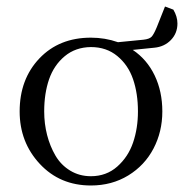

<svg xmlns="http://www.w3.org/2000/svg" viewBox="-20 -569 571 596"><path d="M41 -223.1Q41 -323.2 102.3 -387.7Q163.6 -452.1 262.2 -452.1Q306.2 -452.1 346.2 -438L425.8 -445.8Q443.8 -447.8 450.7 -455.1Q457.5 -462.4 466.8 -484.9L492.2 -548.8L518.1 -539.1Q530.8 -517.6 530.8 -496.1Q530.8 -465.8 510.5 -444.8Q490.2 -423.8 459 -420.9L392.1 -414.1Q436 -384.8 460 -335Q483.9 -285.2 483.9 -223.1Q483.9 -160.2 456.5 -107.9Q429.2 -55.7 378.2 -24.4Q327.1 6.8 262.2 6.8Q166 6.8 103.5 -60.3Q41 -127.4 41 -223.1ZM117.2 -223.1Q117.2 -185.1 126.2 -149.9Q135.3 -114.7 152.3 -85.7Q169.4 -56.6 198 -39.3Q226.6 -22 262.2 -22Q310.1 -22 344 -52Q377.9 -82 393.1 -126.5Q408.2 -170.9 408.2 -223.1Q408.2 -278.8 393.1 -323Q377.9 -367.2 344.2 -395Q310.5 -422.9 262.2 -422.9Q214.4 -422.4 180.9 -394.5Q147.5 -366.7 132.3 -322.8Q117.2 -278.8 117.2 -223.1Z"/></svg>

Font: Dihjauti S
Style: Regular
Weight: 400
Designer: T. Christopher White
Version: Version 3.0.0